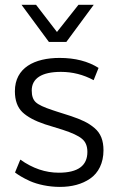

<svg xmlns="http://www.w3.org/2000/svg" viewBox="-20 -749 507 780"><path d="M223.1 10.3C271.5 10.3 313 -0.5 346.2 -23.4C379.9 -46.4 400.4 -86.9 400.4 -138.2C400.4 -178.7 389.2 -207.5 363.8 -229C338.4 -250.5 312 -262.7 265.6 -278.3L245.6 -284.7L210.4 -295.9C199.2 -299.3 192.9 -301.8 191.4 -302.2C158.7 -313 136.7 -323.2 125.5 -333.5C114.3 -343.8 108.9 -359.4 108.9 -381.3C108.9 -430.2 148.9 -457 227.5 -457C274.4 -457 318.8 -445.8 360.4 -423.3L380.4 -473.1C337.9 -500 285.2 -513.7 222.2 -513.7C120.6 -513.7 40.5 -474.1 40.5 -378.4C40.5 -341.3 50.8 -313 70.8 -293.5C90.8 -274.4 121.6 -257.8 162.6 -244.1L234.9 -221.7C272.5 -209.5 298.8 -197.3 313 -185.1C327.6 -173.3 335 -155.8 335 -131.8C335 -75.7 296.4 -47.4 218.8 -47.4C164.6 -47.4 112.8 -64.9 62.5 -100.6L41 -48.3C54.7 -38.1 71.3 -27.3 102.1 -13.2C133.3 0.5 177.7 10.3 223.1 10.3ZM249.5 -578.6 360.8 -729.5H298.8L211.4 -619.1L126.5 -729.5H67.4L178.7 -578.6Z"/></svg>

Font: Ride Light
Style: Regular
Weight: 300
Version: Version 3.000